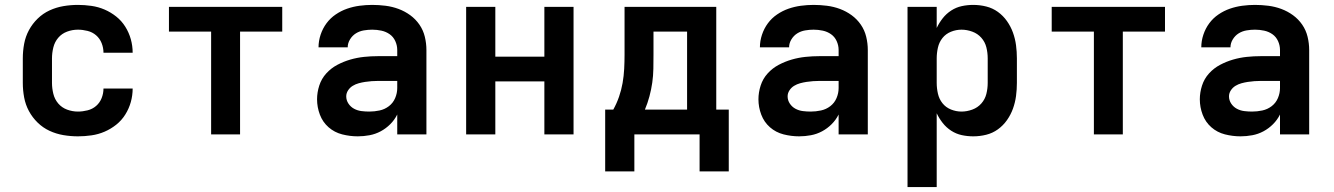

<svg xmlns="http://www.w3.org/2000/svg" viewBox="-20 -548 5440 783"><path d="M298 8Q268 8 238.5 3Q209 -2 182 -14.5Q155 -27 133.5 -48Q112 -69 98 -95Q84 -121 78.5 -150.5Q73 -180 73 -210V-310Q73 -340 78.5 -369.5Q84 -399 98 -425Q112 -451 133.5 -472Q155 -493 182 -505.5Q209 -518 238.5 -523Q268 -528 298 -528Q325 -528 353 -524Q381 -520 406.5 -509Q432 -498 454 -480.5Q476 -463 491 -439Q506 -415 513.5 -388Q521 -361 521 -333Q521 -333 521 -333Q521 -333 521 -333H402Q402 -333 402 -333Q402 -333 402 -333Q402 -353 394.5 -372Q387 -391 372 -404Q357 -417 337 -422Q317 -427 298 -427Q275 -427 253.5 -419Q232 -411 217.5 -394Q203 -377 197.5 -354.5Q192 -332 192 -310V-210Q192 -188 197.5 -165.5Q203 -143 217.5 -126Q232 -109 253.5 -101Q275 -93 298 -93Q317 -93 337 -98Q357 -103 372 -116Q387 -129 394.5 -148Q402 -167 402 -187Q402 -187 402 -187Q402 -187 402 -187H521Q521 -187 521 -187Q521 -187 521 -187Q521 -159 513.5 -132Q506 -105 491 -81Q476 -57 454 -39.5Q432 -22 406.5 -11Q381 0 353 4Q325 8 298 8Z M841 0V-419H669V-520H1131V-419H959V0Z M1439 8Q1407 8 1375.5 0Q1344 -8 1320 -29Q1296 -50 1284.5 -80.5Q1273 -111 1273 -143Q1273 -171 1282 -199Q1291 -227 1310.5 -248.5Q1330 -270 1355.5 -283.5Q1381 -297 1408.5 -305Q1436 -313 1464.5 -316Q1493 -319 1522 -319H1600V-344Q1600 -363 1592 -380.5Q1584 -398 1569 -408.5Q1554 -419 1535.5 -423Q1517 -427 1498 -427Q1481 -427 1463.5 -424Q1446 -421 1431.5 -412Q1417 -403 1407.5 -387.5Q1398 -372 1398 -355H1279Q1279 -381 1287.5 -406.5Q1296 -432 1311.5 -453Q1327 -474 1349 -489Q1371 -504 1395.5 -512.5Q1420 -521 1446 -524.5Q1472 -528 1498 -528Q1525 -528 1552.5 -524.5Q1580 -521 1605.5 -511.5Q1631 -502 1653 -486Q1675 -470 1690.5 -447.5Q1706 -425 1712.5 -398Q1719 -371 1719 -344V0H1600V-81Q1589 -59 1571.5 -41.5Q1554 -24 1532.5 -12.5Q1511 -1 1487 3.5Q1463 8 1439 8ZM1486 -93Q1507 -93 1528 -97.5Q1549 -102 1566 -115Q1583 -128 1591.5 -148Q1600 -168 1600 -189V-218H1522Q1509 -218 1495.5 -217Q1482 -216 1469 -214Q1456 -212 1443 -208.5Q1430 -205 1418.5 -198Q1407 -191 1399.5 -179.5Q1392 -168 1392 -155Q1392 -139 1401 -125.5Q1410 -112 1424 -104.5Q1438 -97 1454 -95Q1470 -93 1486 -93Z M1881 0V-520H2000V-317H2200V-520H2319V0H2200V-216H2000V0Z M2448 151V-101H2481Q2495 -126 2504.5 -153.5Q2514 -181 2519 -209.5Q2524 -238 2525.5 -267Q2527 -296 2527 -325V-520H2901V-101H2952V151H2833V0H2567V151ZM2610 -101H2782V-419H2645V-325Q2645 -296 2644.5 -267.5Q2644 -239 2640 -211Q2636 -183 2628.5 -155Q2621 -127 2610 -101Z M3239 8Q3207 8 3175.5 0Q3144 -8 3120 -29Q3096 -50 3084.5 -80.5Q3073 -111 3073 -143Q3073 -171 3082 -199Q3091 -227 3110.5 -248.5Q3130 -270 3155.5 -283.5Q3181 -297 3208.5 -305Q3236 -313 3264.5 -316Q3293 -319 3322 -319H3400V-344Q3400 -363 3392 -380.5Q3384 -398 3369 -408.5Q3354 -419 3335.5 -423Q3317 -427 3298 -427Q3281 -427 3263.5 -424Q3246 -421 3231.5 -412Q3217 -403 3207.5 -387.5Q3198 -372 3198 -355H3079Q3079 -381 3087.5 -406.5Q3096 -432 3111.5 -453Q3127 -474 3149 -489Q3171 -504 3195.5 -512.5Q3220 -521 3246 -524.5Q3272 -528 3298 -528Q3325 -528 3352.5 -524.5Q3380 -521 3405.5 -511.5Q3431 -502 3453 -486Q3475 -470 3490.5 -447.5Q3506 -425 3512.5 -398Q3519 -371 3519 -344V0H3400V-81Q3389 -59 3371.5 -41.5Q3354 -24 3332.5 -12.5Q3311 -1 3287 3.5Q3263 8 3239 8ZM3286 -93Q3307 -93 3328 -97.5Q3349 -102 3366 -115Q3383 -128 3391.5 -148Q3400 -168 3400 -189V-218H3322Q3309 -218 3295.5 -217Q3282 -216 3269 -214Q3256 -212 3243 -208.5Q3230 -205 3218.5 -198Q3207 -191 3199.5 -179.5Q3192 -168 3192 -155Q3192 -139 3201 -125.5Q3210 -112 3224 -104.5Q3238 -97 3254 -95Q3270 -93 3286 -93Z M3681 215V-520H3800V-434Q3810 -455 3824.5 -473.5Q3839 -492 3859 -505Q3879 -518 3902 -523Q3925 -528 3949 -528Q3976 -528 4002 -521.5Q4028 -515 4049.5 -499.5Q4071 -484 4086.5 -462Q4102 -440 4111 -415Q4120 -390 4123.5 -363.5Q4127 -337 4127 -310V-210Q4127 -183 4123.5 -156.5Q4120 -130 4111 -105Q4102 -80 4086.5 -58Q4071 -36 4049.5 -20.5Q4028 -5 4002 1.5Q3976 8 3949 8Q3925 8 3902 3Q3879 -2 3859 -15Q3839 -28 3824.5 -46.5Q3810 -65 3800 -86V215ZM3901 -93Q3923 -93 3945 -101Q3967 -109 3982 -126Q3997 -143 4002.5 -165Q4008 -187 4008 -210V-310Q4008 -333 4002.5 -355Q3997 -377 3982 -394Q3967 -411 3945 -419Q3923 -427 3901 -427Q3879 -427 3858 -418.5Q3837 -410 3823.5 -393Q3810 -376 3805 -354Q3800 -332 3800 -310V-210Q3800 -188 3805 -166Q3810 -144 3823.5 -127Q3837 -110 3858 -101.5Q3879 -93 3901 -93Z M4441 0V-419H4269V-520H4731V-419H4559V0Z M5039 8Q5007 8 4975.5 0Q4944 -8 4920 -29Q4896 -50 4884.5 -80.5Q4873 -111 4873 -143Q4873 -171 4882 -199Q4891 -227 4910.5 -248.5Q4930 -270 4955.5 -283.5Q4981 -297 5008.5 -305Q5036 -313 5064.5 -316Q5093 -319 5122 -319H5200V-344Q5200 -363 5192 -380.5Q5184 -398 5169 -408.5Q5154 -419 5135.5 -423Q5117 -427 5098 -427Q5081 -427 5063.5 -424Q5046 -421 5031.5 -412Q5017 -403 5007.5 -387.5Q4998 -372 4998 -355H4879Q4879 -381 4887.5 -406.5Q4896 -432 4911.5 -453Q4927 -474 4949 -489Q4971 -504 4995.5 -512.5Q5020 -521 5046 -524.5Q5072 -528 5098 -528Q5125 -528 5152.5 -524.5Q5180 -521 5205.5 -511.5Q5231 -502 5253 -486Q5275 -470 5290.5 -447.5Q5306 -425 5312.5 -398Q5319 -371 5319 -344V0H5200V-81Q5189 -59 5171.5 -41.5Q5154 -24 5132.5 -12.5Q5111 -1 5087 3.5Q5063 8 5039 8ZM5086 -93Q5107 -93 5128 -97.5Q5149 -102 5166 -115Q5183 -128 5191.5 -148Q5200 -168 5200 -189V-218H5122Q5109 -218 5095.5 -217Q5082 -216 5069 -214Q5056 -212 5043 -208.5Q5030 -205 5018.5 -198Q5007 -191 4999.5 -179.5Q4992 -168 4992 -155Q4992 -139 5001 -125.5Q5010 -112 5024 -104.5Q5038 -97 5054 -95Q5070 -93 5086 -93Z"/></svg>

Font: Iosevka SS04 Extended
Style: Bold
Weight: 700
Width: 7
Monospace: yes
Designer: Belleve Invis
Foundry: Belleve Invis
Version: Version 19.0.0; ttfautohint (v1.8.4)